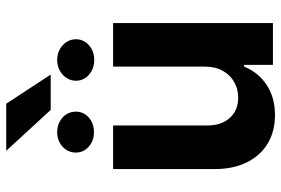

<svg xmlns="http://www.w3.org/2000/svg" viewBox="-168 -758 932 637"><g transform="rotate(-90 298.5 -439.0)"><path d="M396.5 -530.3H541V0H402.3V-95.7H396.5Q377.4 -48.3 335.7 -20.8Q293.9 6.8 235.4 6.8Q182.1 6.8 141.8 -17.1Q101.6 -41 79.1 -86.2Q56.6 -131.3 56.6 -192.4V-530.3H201.2V-217.8Q201.2 -170.9 226.3 -143.1Q251.5 -115.2 293.9 -115.2Q321.3 -115.2 344.7 -128.2Q368.2 -141.1 382.3 -166Q396.5 -190.9 396.5 -225.6ZM178.7 -715.8Q198.2 -715.8 213.9 -707.5Q229.5 -699.2 238.3 -685.1Q247.1 -670.9 247.1 -654.3Q247.1 -628.4 227.8 -611.1Q208.5 -593.8 178.7 -593.8Q150.4 -593.8 130.9 -611.1Q111.3 -628.4 111.3 -654.3Q111.3 -670.9 120.1 -685.1Q128.9 -699.2 144.3 -707.5Q159.7 -715.8 178.7 -715.8ZM418.9 -715.8Q438 -715.8 453.6 -707.3Q469.2 -698.7 478.3 -684.6Q487.3 -670.4 487.3 -653.3Q487.3 -636.7 478.3 -622.8Q469.2 -608.9 453.6 -600.8Q438 -592.8 418.9 -592.8Q399.4 -592.8 383.5 -600.8Q367.7 -608.9 358.6 -622.8Q349.6 -636.7 349.6 -653.3Q349.6 -670.4 358.9 -684.8Q368.2 -699.2 384 -707.5Q399.9 -715.8 418.9 -715.8ZM370.1 -737.3H252.9L117.2 -884.8H273.4Z"/></g></svg>

Font: Pretendard JP
Style: Bold
Weight: 700
Designer: Base glyphs from Inter by Rasmus Andersson; Hangeul glyphs from Noto Sans CJK(Source Han Sans) by Jang Soo-young and Kan
Foundry: Kil Hyung-jin
Version: Version 1.309